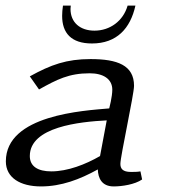

<svg xmlns="http://www.w3.org/2000/svg" viewBox="-20 -662 611 689"><path d="M1 -83C1 -24 53 7 127 7C200 7 266 -18 331 -54C332 -23 345 7 388 7C418 7 464 0 490 -18L484 -47C473 -45 461 -45 450 -45C420 -45 412 -57 412 -74C412 -101 461 -324 461 -354C461 -428 401 -450 305 -450C219 -450 163 -430 87 -388L120 -341C185 -377 227 -399 302 -399C350 -399 383 -379 383 -340C383 -315 372 -273 372 -273C281 -265 1 -250 1 -83ZM87 -102C87 -207 266 -225 363 -230L339 -102C287 -72 223 -47 164 -47C116 -47 87 -65 87 -102ZM203 -605C203 -544 235 -506 310 -506C399 -506 448 -560 466 -642H438C422 -586 374 -552 319 -552C268 -552 233 -581 233 -630C233 -634 234 -638 234 -642H206C204 -629 203 -616 203 -605Z"/></svg>

Font: KpSans
Style: Italic
Weight: 400
Italic angle: -11°
Version: Version 0.66